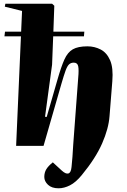

<svg xmlns="http://www.w3.org/2000/svg" viewBox="-20 -787 686 1036"><path d="M93 -591H4L7 -616H94L99 -728L6 -751L9 -767H261L273 -756L268 -616H435L433 -591H267L261 -438L223 -157L232 -156L290 -357Q310 -427 327.5 -466Q345 -505 373 -521Q401 -537 452 -537Q490 -537 523 -520Q556 -503 574 -462Q592 -421 586 -348Q582 -301 578.5 -254Q575 -207 571 -160Q566 -93 531 -13Q496 67 421 158Q389 197 357.5 213Q326 229 296 229Q259 229 239 210Q219 191 219 168Q219 144 230 126Q241 108 265 89L314 134Q335 153 349 149Q363 145 366 114Q369 88 371 58.5Q373 29 375 -5L402 -367Q406 -410 402 -429.5Q398 -449 378 -449Q363 -449 353 -440Q343 -431 334 -406.5Q325 -382 312 -337L215 0H67Z"/></svg>

Font: Literata 72pt ExtraBold
Style: Italic
Weight: 800
Italic angle: -2°
Designer: Latin by Veronika Burian and Jose Scaglione. Greek by Irene Vlachou. Cyrillic by Vera Evstafieva
Foundry: TypeTogether
Version: Version 3.002